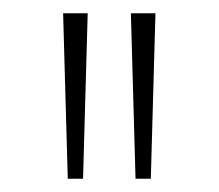

<svg xmlns="http://www.w3.org/2000/svg" viewBox="-20 -760 329 289"><path d="M82 -491 75 -740H112L105 -491ZM184 -491 177 -740H214L207 -491Z"/></svg>

Font: Ojuju ExtraLight
Style: Regular
Weight: 200
Designer: Chisaokwu Joboson, Mirko Velimirovic
Foundry: Udi Foundry
Version: Version 1.000